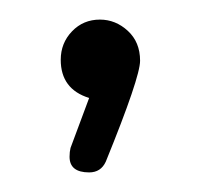

<svg xmlns="http://www.w3.org/2000/svg" viewBox="-20 -96 206 196"><path d="M42 -35Q42 -52 53.5 -64Q65 -76 82 -76Q98 -76 110.5 -64.5Q123 -53 123 -34Q123 -17 88 69Q83 80 71 80Q51 80 51 64Q51 59 52 55L71 4Q42 -5 42 -35Z"/></svg>

Font: Terminal Dosis
Style: Light
Weight: 300
Designer: EdgarTolentino, PabloImpallari, IginoMarini
Foundry: EdgarTolentino, PabloImpallari, IginoMarini
Version: Version 1.006